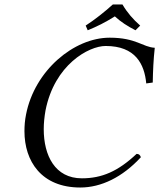

<svg xmlns="http://www.w3.org/2000/svg" viewBox="-20 -826 710 856"><path d="M338 10C431 10 526 -36 608 -125C605 -134 600 -140 589 -140C506 -62 434 -31 345 -31C225 -31 175 -133 175 -250C175 -277 178 -306 183 -334C223 -537 375 -621 451 -621C584 -621 624 -540 632 -454L661 -458C662 -510 664 -559 670 -613C616 -616 587 -658 469 -658C310 -658 134 -512 96 -315C91 -290 89 -266 89 -241C89 -108 164 10 338 10ZM526 -806H483C445 -772 405 -740 362 -712L371 -691C413 -708 449 -726 492 -753C519 -728 549 -709 584 -691L605 -712C574 -739 547 -770 526 -806Z"/></svg>

Font: Libertinus Serif
Style: Italic
Weight: 400
Italic angle: -12°
Designer: Philipp H. Poll, Khaled Hosny
Foundry: Caleb Maclennan
Version: Version 7.050;RELEASE